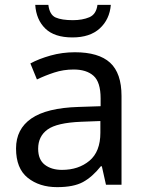

<svg xmlns="http://www.w3.org/2000/svg" viewBox="-20 -760 601 790"><path d="M288 -545Q386 -545 433 -502Q480 -459 480 -365V0H416L399 -76H395Q360 -32 321.5 -11Q283 10 215 10Q142 10 94 -28.5Q46 -67 46 -149Q46 -229 109 -272.5Q172 -316 303 -320L394 -323V-355Q394 -422 365 -448Q336 -474 283 -474Q241 -474 203 -461.5Q165 -449 132 -433L105 -499Q140 -518 188 -531.5Q236 -545 288 -545ZM314 -259Q214 -255 175.5 -227Q137 -199 137 -148Q137 -103 164.5 -82Q192 -61 235 -61Q303 -61 348 -98.5Q393 -136 393 -214V-262ZM436 -740Q431 -680 390.5 -643Q350 -606 278 -606Q204 -606 166.5 -642.5Q129 -679 125 -740H179Q184 -699 209 -688Q234 -677 280 -677Q319 -677 347.5 -689Q376 -701 381 -740Z"/></svg>

Font: Noto Sans Manichaean
Style: Regular
Weight: 400
Designer: Monotype Design Team
Foundry: Monotype Imaging Inc.
Version: Version 2.005; ttfautohint (v1.8.4.7-5d5b)